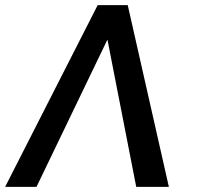

<svg xmlns="http://www.w3.org/2000/svg" viewBox="-96 -727 777 747"><path d="M561 0 401 -707H284L-76 0H46L322 -573L434 0Z"/></svg>

Font: Brisa Sans Medium
Style: Italic
Weight: 600
Italic angle: -8°
Designer: Dalton Maag Ltd
Foundry: Dalton Maag Ltd
Version: Version 1.101;July 10, 2019;FontCreator 11.5.0.2425 64-bit